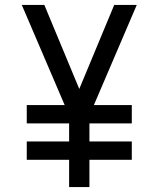

<svg xmlns="http://www.w3.org/2000/svg" viewBox="-20 -755 640 775"><path d="M259 0V-110H88V-184H259V-257H88V-331H241L68 -735H159L300 -396L441 -735H532L359 -331H512V-257H341V-184H512V-110H341V0Z"/></svg>

Font: Iosevka Aile
Style: Regular
Weight: 400
Designer: Belleve Invis
Foundry: Belleve Invis
Version: Version 28.0.1; ttfautohint (v1.8.4)